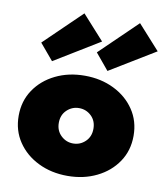

<svg xmlns="http://www.w3.org/2000/svg" viewBox="-94 -933 889 1027"><g transform="rotate(10 351.0 -420.0)"><path d="M341.5 16Q429.5 16 500.2 -18.8Q571 -53.5 612.2 -114.8Q653.5 -176 653.5 -256Q653.5 -336 612.2 -397.2Q571 -458.5 500.2 -493.2Q429.5 -528 341.5 -528Q253.5 -528 182.8 -493.2Q112 -458.5 70.8 -397.2Q29.5 -336 29.5 -256Q29.5 -176 70.8 -114.8Q112 -53.5 182.8 -18.8Q253.5 16 341.5 16ZM341.5 -160Q303.5 -160 275.5 -186.8Q247.5 -213.5 247.5 -256Q247.5 -299 275.5 -325.5Q303.5 -352 341.5 -352Q380 -352 407.8 -325.5Q435.5 -299 435.5 -256Q435.5 -213.5 407.8 -186.8Q380 -160 341.5 -160ZM455.5 -574 702 -724 583 -856 382.5 -662ZM154.5 -574 400 -724 281 -856 80.5 -662Z"/></g></svg>

Font: Spartan Black
Style: Regular
Weight: 900
Designer: Matt Bailey, Mirko Velimirovic
Foundry: Matt Bailey
Version: Version 1.003; ttfautohint (v1.8.3)